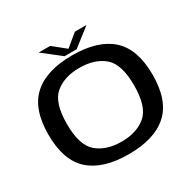

<svg xmlns="http://www.w3.org/2000/svg" viewBox="-173 -973 1160 1155"><g transform="rotate(-30 407.0 -395.5)"><path d="M402 5.5Q224 5.5 132.2 -76.8Q40.5 -159 40.5 -337.5Q40.5 -516 132.2 -598.2Q224 -680.5 402.2 -680.5Q580.5 -680.5 672.2 -598.2Q764 -516 764 -337.5Q764 -159 672.2 -76.8Q580.5 5.5 402 5.5ZM402 -81.5Q507.5 -81.5 571.5 -135.5Q635.5 -189.5 635.5 -337.5Q635.5 -486.5 571.5 -540Q507.5 -593.5 402 -593.5Q297 -593.5 233 -540Q169 -486.5 169 -337.5Q169 -189.5 233 -135.5Q297 -81.5 402 -81.5ZM361 -698.5 237 -795.5H317L403.5 -725.5L488.5 -795.5H569L444.5 -698.5Z"/></g></svg>

Font: Anybody ExtraExpanded Medium
Style: Regular
Weight: 500
Width: 8
Designer: Tyler Finck
Foundry: Etcetera Type Company
Version: Version 1.010; ttfautohint (v1.8.3) -l 8 -r 50 -G 200 -x 14 